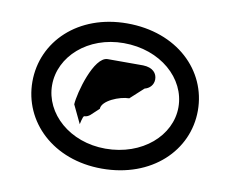

<svg xmlns="http://www.w3.org/2000/svg" viewBox="-63 -790 801 672"><g transform="rotate(10 337.5 -454.0)"><path d="M46 -454C46 -312 164 -196 338 -196C515 -196 634 -312 634 -454C634 -597 515 -712 338 -712C164 -712 46 -597 46 -454ZM116 -454C116 -556 211 -642 338 -642C469 -642 565 -556 565 -454C565 -353 469 -267 338 -267C211 -267 116 -353 116 -454ZM204 -401 235 -336C235 -332 240 -366 246 -366C254 -366 261 -370 266 -374L295 -401C295 -430 356 -455 390 -455L437 -498C454 -502 468 -516 468 -536C468 -557 453 -576 418 -577H292C243 -577 206 -441 204 -401Z"/></g></svg>

Font: Ampere
Style: Ext
Weight: 400
Version: Version 1